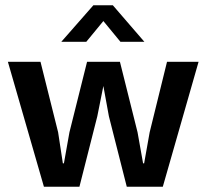

<svg xmlns="http://www.w3.org/2000/svg" viewBox="-20 -710 783 730"><path d="M10 -475H134L201 -207L219 -89H223L244 -207L311 -475H436L503 -207L524 -89H528L549 -207L615 -475H735L599 0H462L394 -268L373 -383L350 -268L282 0H147ZM529 -551H438L373 -630L308 -551H213L335 -690H409Z"/></svg>

Font: Mukta SemiBold
Style: Regular
Weight: 600
Designer: Girish Dalvi and Yashodeep Gholap
Foundry: Ek Type
Version: Version 2.538;PS 1.002;hotconv 16.6.51;makeotf.lib2.5.65220;